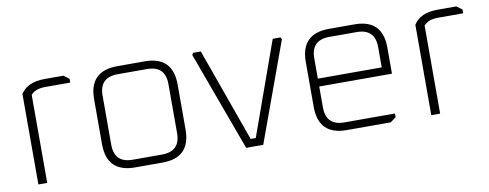

<svg xmlns="http://www.w3.org/2000/svg" viewBox="-50 -738 2452 962"><g transform="rotate(-10 1176.0 -257.5)"><path d="M81 0V-460Q115 -515 204 -515H299L327 -494V-475H199Q149 -475 126 -448V0Z M430 -143V-372Q430 -515 573 -515H713Q855 -515 855 -372V-143Q855 0 713 0H573Q430 0 430 -143ZM475 -133Q475 -40 568 -40H717Q810 -40 810 -133V-382Q810 -475 717 -475H568Q475 -475 475 -382Z M953 -505 959 -515H998L1168 -40H1194L1364 -515H1403L1409 -505L1225 0H1138Z M1507 -143V-372Q1507 -515 1650 -515H1780Q1922 -515 1922 -372V-239H1552V-133Q1552 -40 1645 -40H1902V-21L1874 0H1650Q1507 0 1507 -143ZM1552 -279H1877V-382Q1877 -475 1784 -475H1645Q1552 -475 1552 -382Z M2080 0V-460Q2114 -515 2203 -515H2298L2326 -494V-475H2198Q2148 -475 2125 -448V0Z"/></g></svg>

Font: Oxanium ExtraLight
Style: Regular
Weight: 200
Designer: Severin Meyer
Version: Version 2.000